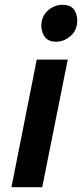

<svg xmlns="http://www.w3.org/2000/svg" viewBox="-20 -785 344 805"><path d="M214 -610Q159 -610 153 -674Q153 -716 180.5 -740.5Q208 -765 243 -765Q300 -765 304 -701Q304 -659 276.5 -634.5Q249 -610 214 -610ZM157 0H28L134 -535H264Z"/></svg>

Font: Argentum Sans Medium
Style: Italic
Weight: 500
Italic angle: -11°
Designer: Julieta Ulanovsky (font), Cristiano Sobral (main changes and remaster)
Foundry: Julieta Ulanovsky (font), Cristiano Sobral (main changes and remaster)
Version: Version 2.007;June 15, 2022;FontCreator 14.0.0.2814 64-bit; 